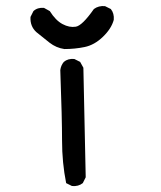

<svg xmlns="http://www.w3.org/2000/svg" viewBox="-20 -624 540 642"><path d="M220.7 -2 201.2 -11.7Q187.5 -80.1 187.5 -153.8Q187.5 -227.5 181.6 -389.6Q183.6 -405.3 193.4 -417Q207 -428.7 228.5 -426.8L248 -417L258.8 -397.5L266.6 -31.2L256.8 -11.7Q242.2 0 220.7 -2ZM195.3 -460Q168 -463.9 145.5 -481.4Q123 -499 101.6 -516.6Q80.1 -536.1 82 -567.4L91.8 -586.9Q105.5 -599.6 127 -597.7L146.5 -586.9Q166 -555.7 189 -543.5Q211.9 -531.2 233.4 -534.7Q254.9 -538.1 293.9 -593.8Q309.6 -605.5 331.1 -603.5L350.6 -593.8Q362.3 -579.1 360.4 -557.6Q352.5 -528.3 324.2 -501Q295.9 -473.6 263.2 -466.8Q230.5 -460 195.3 -460Z"/></svg>

Font: NaikaiFont
Style: Regular
Weight: 400
Version: Version 1.67